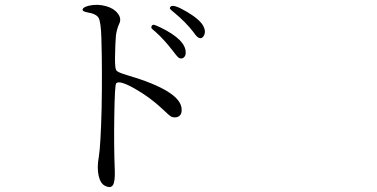

<svg xmlns="http://www.w3.org/2000/svg" viewBox="-20 -738 1540 785"><path d="M449.2 -45.9Q445.3 -138.7 447.3 -265.1Q449.2 -391.6 455.1 -397.5Q467.8 -411.1 530.3 -376Q592.8 -340.8 644.5 -292Q674.8 -262.7 682.6 -259.8Q701.2 -254.9 712.4 -263.2Q723.6 -271.5 722.7 -290Q722.7 -365.2 500 -430.7Q498 -431.6 494.1 -432.6Q460.9 -442.4 455.6 -450.2Q450.2 -458 450.2 -495.1Q450.2 -499 450.2 -501Q451.2 -564.5 454.1 -593.8Q458 -620.1 466.8 -639.6Q478.5 -662.1 460.9 -683.6Q445.3 -704.1 413.1 -712.9Q378.9 -722.7 343.8 -714.8Q320.3 -709 317.9 -700.2Q315.4 -691.4 336.9 -687.5Q374 -681.6 383.3 -664.6Q392.6 -647.5 394.5 -582Q398.4 -450.2 395.5 -294.9Q391.6 -141.6 383.8 -95.7Q376 -52.7 383.3 -19.5Q390.6 13.7 411.1 22.5Q433.6 33.2 442.4 17.6Q451.2 2 449.2 -45.9ZM739.3 -523.4Q739.3 -575.2 637.7 -625Q615.2 -635.7 609.4 -636.7Q603.5 -637.7 599.6 -630.9Q597.7 -626 599.6 -622.6Q601.6 -619.1 616.2 -607.4Q649.4 -578.1 686.5 -530.3Q701.2 -510.7 708 -503.9Q719.7 -495.1 729.5 -501.5Q739.3 -507.8 739.3 -523.4ZM811.5 -630.9Q797.9 -658.2 742.2 -690.9Q686.5 -723.6 676.8 -710Q672.9 -705.1 675.3 -701.7Q677.7 -698.2 693.4 -685.5Q739.3 -647.5 769.5 -608.4Q781.2 -591.8 786.1 -587.9Q802.7 -574.2 813 -591.3Q823.2 -608.4 811.5 -630.9Z"/></svg>

Font: Bpmf GenWan Min R
Style: R
Weight: 400
Foundry: But Ko
Version: Version 1.320